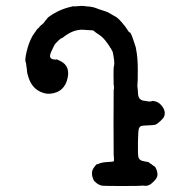

<svg xmlns="http://www.w3.org/2000/svg" viewBox="-20 -587 587 641"><path d="M220 -565Q225 -567 226 -566Q227 -565 241 -566.5Q255 -568 259.5 -567Q264 -566 271.5 -565.5Q279 -565 279.5 -565Q280 -565 288 -563.5Q296 -562 303 -559Q310 -556 325 -551.5Q340 -547 347.5 -542Q355 -537 364 -532.5Q373 -528 386.5 -512.5Q400 -497 405.5 -487.5Q411 -478 413 -479Q416 -480 424 -457Q432 -434 433 -430Q434 -426 435 -419Q440 -394 440 -353Q440 -312 439 -306.5Q438 -301 439 -296.5Q440 -292 440.5 -278Q441 -264 446 -258Q451 -252 459.5 -251Q468 -250 468.5 -249.5Q469 -249 474 -248.5Q479 -248 483.5 -248.5Q488 -249 488 -249.5Q488 -250 491 -250Q509 -248 519 -235Q536 -215 527 -196Q525 -192 515.5 -183Q506 -174 500.5 -171.5Q495 -169 476 -168.5Q457 -168 452 -166.5Q447 -165 444 -158.5Q441 -152 440.5 -110.5Q440 -69 442 -63Q445 -50 464 -48Q479 -46 478 -44Q478 -43 482 -41Q486 -39 488.5 -36.5Q491 -34 495 -32Q499 -30 502 -22Q508 -6 504.5 3Q501 12 492 20Q477 36 460 33Q456 32 452 33Q448 34 388 34Q328 34 321.5 33Q315 32 309.5 29Q304 26 298.5 21Q293 16 293 15Q293 14 290 7.5Q287 1 287 -9Q287 -19 294.5 -29Q302 -39 303 -38.5Q304 -38 309 -40Q319 -45 338 -46Q357 -47 359 -48Q361 -49 360.5 -59Q360 -69 359.5 -70Q359 -71 359 -178Q359 -285 359.5 -286Q360 -287 360.5 -290Q361 -293 360.5 -298.5Q360 -304 359.5 -304.5Q359 -305 359 -334.5Q359 -364 360 -365Q363 -372 360 -393Q357 -414 355 -416.5Q353 -419 351.5 -423Q350 -427 348.5 -427.5Q347 -428 347 -429.5Q347 -431 339 -442Q324 -463 311 -471Q298 -479 295 -482.5Q292 -486 284 -486Q276 -486 266 -487Q231 -492 197 -467Q191 -462 189 -461Q187 -460 186.5 -459.5Q186 -459 185 -459.5Q184 -460 174.5 -451Q165 -442 162.5 -438Q160 -434 157 -427Q154 -420 150.5 -413Q147 -406 147 -400Q147 -388 167 -388Q168 -388 168 -389Q168 -390 182 -383Q214 -367 206 -328Q196 -278 146 -274Q131 -273 114 -281Q87 -294 76 -326Q70 -344 70 -350Q70 -356 69 -360Q68 -364 67.5 -371Q67 -378 66 -379Q62 -385 69 -415Q76 -445 89 -468L105 -491Q105 -489 109.5 -494.5Q114 -500 114 -500Q114 -500 117.5 -503Q121 -506 123.5 -508Q126 -510 126 -510.5Q126 -511 128.5 -514Q131 -517 131 -517.5Q131 -518 134.5 -521.5Q138 -525 138 -526Q138 -527 142 -530Q177 -556 220 -565Z"/></svg>

Font: TT2020 Style E
Style: Regular
Weight: 400
Version: Version 00.2